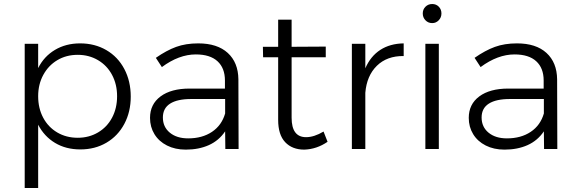

<svg xmlns="http://www.w3.org/2000/svg" viewBox="-20 -742 2876 956"><path d="M631 -261Q631 -185 599 -125Q567 -65 510 -31.5Q453 2 380 2Q308 2 254 -30.5Q200 -63 170 -121V194H103V-524H170V-403Q199 -461 253.5 -493.5Q308 -526 379 -526Q452 -526 509.5 -492.5Q567 -459 599 -398.5Q631 -338 631 -261ZM563 -263Q563 -322 538 -369Q513 -416 468 -442.5Q423 -469 367 -469Q310 -469 265.5 -442.5Q221 -416 195.5 -369Q170 -322 170 -263Q170 -203 195 -156Q220 -109 265 -82.5Q310 -56 367 -56Q423 -56 468 -82.5Q513 -109 538 -156Q563 -203 563 -263Z M1102 0 1101 -88Q1070 -42 1020 -19.5Q970 3 905 3Q852 3 811.5 -17.5Q771 -38 749 -74Q727 -110 727 -155Q727 -223 779.5 -262Q832 -301 924 -301H1100V-341Q1100 -403 1063 -437Q1026 -471 955 -471Q871 -471 786 -408L756 -454Q809 -491 857 -508.5Q905 -526 967 -526Q1062 -526 1114 -478.5Q1166 -431 1167 -347L1168 0ZM1101 -177V-249H932Q863 -249 827 -226Q791 -203 791 -157Q791 -110 825.5 -81.5Q860 -53 917 -53Q987 -53 1035.5 -85.5Q1084 -118 1101 -177Z M1611 -36Q1557 1 1495 3Q1435 3 1400 -34Q1365 -71 1365 -145V-457H1290L1289 -509H1365V-644H1432V-509L1602 -510V-457H1432V-156Q1432 -59 1504 -59Q1544 -59 1591 -87Z M1990 -526V-463Q1907 -464 1856.5 -414.5Q1806 -365 1799 -280V0H1732V-524H1799V-402Q1825 -462 1873.5 -493.5Q1922 -525 1990 -526Z M2178 -675Q2178 -655 2164.5 -641Q2151 -627 2132 -627Q2112 -627 2098.5 -641Q2085 -655 2085 -675Q2085 -695 2098.5 -708.5Q2112 -722 2132 -722Q2152 -722 2165 -708.5Q2178 -695 2178 -675ZM2098 -524H2165V0H2098Z M2689 0 2688 -88Q2657 -42 2607 -19.5Q2557 3 2492 3Q2439 3 2398.5 -17.5Q2358 -38 2336 -74Q2314 -110 2314 -155Q2314 -223 2366.5 -262Q2419 -301 2511 -301H2687V-341Q2687 -403 2650 -437Q2613 -471 2542 -471Q2458 -471 2373 -408L2343 -454Q2396 -491 2444 -508.5Q2492 -526 2554 -526Q2649 -526 2701 -478.5Q2753 -431 2754 -347L2755 0ZM2688 -177V-249H2519Q2450 -249 2414 -226Q2378 -203 2378 -157Q2378 -110 2412.5 -81.5Q2447 -53 2504 -53Q2574 -53 2622.5 -85.5Q2671 -118 2688 -177Z"/></svg>

Font: TypoPRO Montserrat
Style: Regular
Weight: 300
Designer: Julieta Ulanovsky
Foundry: Julieta Ulanovsky
Version: Version 6.001